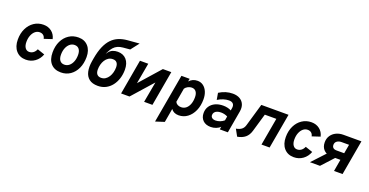

<svg xmlns="http://www.w3.org/2000/svg" viewBox="-35 -1583 5064 2637"><g transform="rotate(20 2497.5 -264.0)"><path d="M277.6 12Q188.2 12 135.1 -48.8Q82 -109.5 82 -212Q82 -302.5 116.2 -372.7Q150.4 -442.9 210.4 -482.9Q270.3 -523 347.4 -523Q416.8 -523 466.1 -484.4Q515.4 -445.8 530 -379.8L413 -341.2Q406.1 -373.9 385.4 -390.9Q364.6 -407.8 332.4 -407.8Q295.7 -407.8 266.6 -383.4Q237.5 -358.9 220.8 -316.7Q204 -274.5 204 -221Q204 -167.1 225.8 -135.6Q247.6 -104.2 284.8 -104.2Q318.4 -104.2 344.5 -123.5Q370.7 -142.9 386.2 -178.8L493.2 -142.4Q466.6 -70.7 409.1 -29.4Q351.5 12 277.6 12Z M789.9 12Q695.5 12 643.2 -46Q590.9 -104.1 590.9 -209.6Q590.9 -301.8 625 -372.4Q659.1 -443 719.5 -483Q780 -523 858.9 -523Q947.5 -523 999.9 -464.4Q1052.3 -405.7 1052.3 -307Q1052.3 -213.2 1018.9 -141.2Q985.5 -69.2 926.3 -28.6Q867.1 12 789.9 12ZM799.1 -104.8Q838.1 -104.8 868.2 -129.1Q898.3 -153.4 915.4 -196.1Q932.5 -238.8 932.5 -293.8Q932.5 -348.1 909.1 -378Q885.8 -407.8 843.1 -407.8Q804.9 -407.8 774.8 -383.4Q744.6 -358.9 727.4 -316.5Q710.1 -274.1 710.1 -220Q710.1 -164.5 733.2 -134.7Q756.3 -104.8 799.1 -104.8Z M1329.8 12Q1249.1 12 1202.8 -24.6Q1156.4 -61.1 1141.8 -126.7Q1127.1 -192.3 1141.4 -278.8L1148.8 -322.8Q1167.2 -428.5 1198.8 -501.4Q1230.5 -574.4 1274.8 -620.1Q1319.2 -665.8 1376.2 -688.6Q1433.1 -711.5 1502.2 -717.2L1673.4 -731.2L1579.6 -610.4L1476.6 -601.2Q1433.4 -597.3 1401.1 -582.8Q1368.7 -568.4 1343.7 -540.6Q1318.6 -512.8 1297 -468.6Q1292.2 -458.7 1289.2 -451.5Q1286.3 -444.3 1284.2 -437.6Q1288.2 -444.8 1293.8 -453.2Q1299.4 -461.6 1305.6 -469.4Q1328.8 -497.7 1361.3 -510.4Q1393.8 -523 1431.6 -523Q1512.9 -523 1559.7 -469.9Q1606.4 -416.8 1606.4 -322.2Q1606.4 -255.4 1587.5 -195.1Q1568.5 -134.7 1532.7 -88Q1496.8 -41.4 1445.6 -14.7Q1394.4 12 1329.8 12ZM1334.6 -107.4Q1370.7 -107.4 1398 -125.3Q1425.3 -143.2 1444 -172.8Q1462.8 -202.5 1472.3 -238.9Q1481.8 -275.3 1481.8 -311.8Q1481.8 -356.5 1462.2 -380.2Q1442.6 -404 1403.2 -404Q1366.8 -404 1339 -386.1Q1311.2 -368.3 1292.5 -338.6Q1273.7 -309 1264.3 -273Q1255 -237 1255 -200.2Q1255 -155 1275.3 -131.2Q1295.7 -107.4 1334.6 -107.4Z M1668.4 0 1758.4 -511H1879.6L1825 -207.4L2093.2 -511H2216.4L2126.4 0H2004.8L2059.8 -303L1791.2 0Z M2238.4 203 2364.4 -511H2484.8L2476.8 -469.6Q2524.8 -523 2598 -523Q2645.8 -523 2682.2 -496Q2718.7 -469 2739.2 -420.9Q2759.8 -372.9 2759.8 -309.8Q2759.8 -217 2727.6 -144.3Q2695.4 -71.6 2639.2 -29.8Q2583 12 2511.4 12Q2474.9 12 2447.3 -1.1Q2419.7 -14.1 2401.6 -39.8L2366.6 161.8ZM2505.6 -104.2Q2545.9 -104.2 2576.2 -128.2Q2606.4 -152.3 2623.3 -195.6Q2640.2 -238.8 2640.2 -296.6Q2640.2 -350.1 2617.9 -379Q2595.6 -407.8 2554.4 -407.8Q2526.6 -407.8 2498.9 -393.3Q2471.2 -378.8 2456.2 -356L2420.8 -151.6Q2431.3 -128.8 2453.8 -116.5Q2476.3 -104.2 2505.6 -104.2Z M2980.8 12Q2907.4 12 2866.1 -28.7Q2824.8 -69.4 2824.8 -136Q2824.8 -192.2 2852.6 -234.3Q2880.4 -276.5 2930.2 -299.8Q2980 -323 3046.6 -323Q3079 -323 3110.8 -315.7Q3142.7 -308.4 3162.8 -295.4L3168.2 -324Q3177.3 -369.6 3158.2 -393.4Q3139.1 -417.2 3094.4 -417.2Q3057 -417.2 3014.7 -403.9Q2972.4 -390.6 2933 -365.6L2916 -463.6Q2963.2 -493.4 3012.5 -508.2Q3061.8 -523 3113 -523Q3174.7 -523 3216.9 -498.4Q3259.2 -473.8 3277.6 -429.4Q3295.9 -384.9 3285.8 -326L3228.8 0H3110.6L3117.6 -40.8Q3094.9 -16.8 3057.6 -2.4Q3020.2 12 2980.8 12ZM3013.2 -94.4Q3044.5 -94.4 3077.1 -106.5Q3109.6 -118.6 3135.4 -141L3145.6 -200.6Q3127 -211.1 3101.9 -217.6Q3076.8 -224.2 3049.2 -224.2Q3016.2 -224.2 2992.4 -214.9Q2968.6 -205.7 2955.8 -188.8Q2943 -172 2943 -149.4Q2943 -123.6 2961.9 -109Q2980.9 -94.4 3013.2 -94.4Z M3369.2 13 3315.2 -85.2Q3365.1 -94 3394.3 -116Q3423.6 -138.1 3435.8 -180.6L3532 -511H3929.8L3839.2 0H3720.4L3791.4 -401.4H3623L3546 -137.8Q3526.9 -71.5 3482.9 -35.1Q3438.8 1.2 3369.2 13Z M4194.1 12Q4104.7 12 4051.6 -48.8Q3998.5 -109.5 3998.5 -212Q3998.5 -302.5 4032.7 -372.7Q4066.9 -442.9 4126.9 -482.9Q4186.8 -523 4263.9 -523Q4333.3 -523 4382.6 -484.4Q4431.9 -445.8 4446.5 -379.8L4329.5 -341.2Q4322.6 -373.9 4301.9 -390.9Q4281.1 -407.8 4248.9 -407.8Q4212.2 -407.8 4183.1 -383.4Q4154 -358.9 4137.2 -316.7Q4120.5 -274.5 4120.5 -221Q4120.5 -167.1 4142.3 -135.6Q4164.1 -104.2 4201.3 -104.2Q4234.9 -104.2 4261 -123.5Q4287.2 -142.9 4302.7 -178.8L4409.7 -142.4Q4383.1 -70.7 4325.6 -29.4Q4268 12 4194.1 12Z M4780.5 0 4810.7 -173.4H4689.7Q4609.7 -173.4 4567.7 -215.6Q4525.7 -257.9 4525.7 -326.8Q4525.7 -383 4553 -424.4Q4580.4 -465.8 4627.2 -488.4Q4674.1 -511 4732.7 -511H4995.3L4905.3 0ZM4428.5 0 4642.9 -230.2H4786.5L4575.3 0ZM4717.9 -276.4H4828.5L4851.7 -408H4740.5Q4702.5 -408 4676.2 -388.6Q4649.9 -369.1 4649.9 -335.2Q4649.9 -307 4666.9 -291.7Q4684 -276.4 4717.9 -276.4Z"/></g></svg>

Font: Overpass
Style: Italic
Weight: 400
Italic angle: -10°
Designer: Delve Withrington, Dave Bailey, Thomas Jockin
Foundry: Delve Fonts LLC
Version: Version 4.000